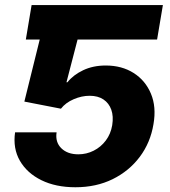

<svg xmlns="http://www.w3.org/2000/svg" viewBox="-20 -748 686 777"><path d="M261.2 -727.5 238.3 -587.9H84.5L107.9 -727.5ZM285.2 9.8Q205.6 9.8 147.5 -18.8Q89.4 -47.4 60.5 -97.4Q31.7 -147.5 41 -212.4H209Q203.1 -172.4 228.3 -147.9Q253.4 -123.5 296.9 -123.5Q330.1 -123.5 359.1 -138.2Q388.2 -152.8 408.2 -179.4Q428.2 -206.1 434.1 -241.2Q439.9 -277.3 430.4 -304Q420.9 -330.6 398.7 -345.5Q376.5 -360.4 342.8 -360.4Q310.5 -360.4 278.1 -346.4Q245.6 -332.5 226.6 -308.1L78.6 -336.9L175.3 -727.5H639.2L615.7 -587.9H293.9L249 -415H252.9Q276.4 -444.8 316.7 -463.9Q356.9 -482.9 407.7 -482.9Q473.1 -482.9 520.8 -452.6Q568.4 -422.4 590.8 -368.9Q613.3 -315.4 601.1 -245.6Q588.9 -170.9 545.7 -113.3Q502.4 -55.7 435.8 -22.9Q369.1 9.8 285.2 9.8Z"/></svg>

Font: Inter ExtraBold
Style: Italic
Weight: 800
Italic angle: -9.3988°
Designer: Rasmus Andersson
Foundry: rsms
Version: Version 4.001;git-66647c0bb